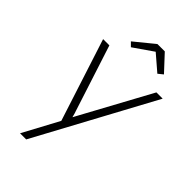

<svg xmlns="http://www.w3.org/2000/svg" viewBox="-282 -824 1149 1149"><g transform="rotate(45 293.0 -249.5)"><path d="M129 230 251 3 82 -520H135L269 -106Q277 -84 282 -62Q283 -61 283 -60Q290 -73 297 -86L533 -520H586L181 230ZM234 -603 209 -628 333 -729H395L489 -628L458 -603L358 -689Z"/></g></svg>

Font: Lexend ExtLt
Style: Italic
Weight: 250
Italic angle: -8.13011°
Designer: Bonnie Shaver-Troup, Thomas Jockin
Foundry: Lexend
Version: Version 1.007